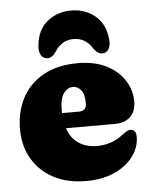

<svg xmlns="http://www.w3.org/2000/svg" viewBox="-52 -743 625 798"><g transform="rotate(-5 261.0 -344.0)"><path d="M503 -300.5Q503 -259 479.5 -236.5Q456 -214 414 -214H210.5Q225 -171 257.2 -150Q289.5 -129 334.5 -129Q362.5 -129 390.5 -138.2Q418.5 -147.5 441.5 -166Q465.5 -185 478 -184Q487 -183.5 493.8 -176.8Q500.5 -170 500.5 -153Q500.5 -110 473 -72.2Q445.5 -34.5 395 -11.2Q344.5 12 275.5 12Q198 12 140.8 -18Q83.5 -48 51.8 -101.8Q20 -155.5 20 -226.5Q20 -299 50 -356Q80 -413 138.8 -446Q197.5 -479 283 -479Q352 -479 401 -454.5Q450 -430 476.5 -389.2Q503 -348.5 503 -300.5ZM199.5 -289Q199.5 -283.5 200 -278H270.5Q302 -278 302 -310.5Q302 -349 287.5 -365.8Q273 -382.5 255 -382.5Q232.5 -382.5 216 -361.2Q199.5 -340 199.5 -289ZM274 -580.5Q226 -580.5 198 -538Q181 -510.5 160 -510.5Q142.5 -510.5 133.2 -525.5Q124 -540.5 126.5 -564.5Q132 -631 174.2 -665.2Q216.5 -699.5 274 -699.5Q332 -699.5 374 -665.2Q416 -631 422 -564.5Q424 -540.5 415 -525.5Q406 -510.5 388 -510.5Q367.5 -510.5 350 -538Q322.5 -580.5 274 -580.5Z"/></g></svg>

Font: Fraunces 72pt SuperSoft Black
Style: Regular
Weight: 900
Version: Version 1.000;[0bf87f6ff]